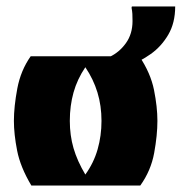

<svg xmlns="http://www.w3.org/2000/svg" viewBox="-20 -574 562 594"><path d="M77 0Q43 -57 33 -108Q23 -159 23 -200Q23 -244 33.5 -300Q44 -356 75 -400H411Q446 -348 456.5 -295.5Q467 -243 467 -200Q467 -156 457 -101Q447 -46 414 0ZM244 -34Q270 -70 282 -112Q294 -154 294 -200Q294 -247 281.5 -288Q269 -329 244 -366Q219 -329 207.5 -288Q196 -247 196 -200Q196 -155 207.5 -115.5Q219 -76 244 -34ZM319 -398Q349 -412 369.5 -440.5Q390 -469 390 -509Q390 -522 389.5 -531Q389 -540 387 -550L388 -554H522Q522 -503 500.5 -466.5Q479 -430 446.5 -407Q414 -384 379 -371Z"/></svg>

Font: Tac One
Style: Regular
Weight: 400
Designer: Oluseyi Olusanya, David Udoh, Eyiyemi Adegbite, Mirko Velimirović
Version: Version 1.003; ttfautohint (v1.8.4.7-5d5b)